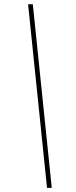

<svg xmlns="http://www.w3.org/2000/svg" viewBox="-20 -782 361 911"><path d="M203.1 109.4 113.3 -761.7H135.7L225.6 109.4Z"/></svg>

Font: Inter Thin
Style: Italic
Weight: 250
Italic angle: -9.3988°
Designer: Rasmus Andersson
Foundry: rsms
Version: Version 4.001;git-66647c0bb